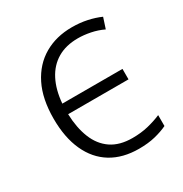

<svg xmlns="http://www.w3.org/2000/svg" viewBox="-135 -647 729 763"><g transform="rotate(-30 230.0 -266.0)"><path d="M288 10Q214 10 161.5 -22Q109 -54 81 -115.5Q53 -177 53 -263Q53 -354 84 -416Q115 -478 170 -510Q225 -542 297 -542Q334 -542 366.5 -535Q399 -528 426 -516L410 -467Q383 -480 353 -486Q323 -492 296 -492Q241 -492 202 -469Q163 -446 140.5 -402.5Q118 -359 113 -298H389V-250H112Q114 -187 133 -139.5Q152 -92 190 -66Q228 -40 287 -40Q326 -40 359 -48Q392 -56 420 -68V-18Q395 -6 362.5 2Q330 10 288 10Z"/></g></svg>

Font: Noto Sans Display Light
Style: Regular
Weight: 300
Designer: Monotype Design Team
Foundry: Monotype Imaging Inc.
Version: Version 2.003